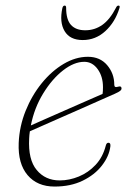

<svg xmlns="http://www.w3.org/2000/svg" viewBox="-20 -661 478 688"><path d="M375.5 -136.5Q371 -101 345.2 -67.8Q319.5 -34.5 276.2 -13.5Q233 7.5 175.5 7.5Q113.5 7.5 78.8 -33.5Q44 -74.5 47 -148.5Q49.5 -208.5 71.8 -263.8Q94 -319 129.5 -362.8Q165 -406.5 208 -432Q251 -457.5 295 -457.5Q338.5 -457.5 364 -427.5Q389.5 -397.5 389.5 -357.5Q389.5 -346 402 -350Q415.5 -354.5 415.5 -344Q415.5 -339.5 410.8 -335.5Q406 -331.5 391.5 -325Q373 -317 341.2 -302.8Q309.5 -288.5 271.8 -272Q234 -255.5 197.2 -239.2Q160.5 -223 131 -210Q101.5 -197 87 -190.5Q85 -177.5 84.5 -164.5Q80.5 -89 111.5 -51.8Q142.5 -14.5 194 -14.5Q228.5 -14.5 262.5 -28.5Q296.5 -42.5 322.5 -70.2Q348.5 -98 359 -139Q361.5 -149.5 368.5 -149.5Q377 -149.5 375.5 -136.5ZM282 -439.5Q245.5 -439.5 206 -408.8Q166.5 -378 134.8 -326.2Q103 -274.5 90.5 -211.5Q109 -220 141.2 -234Q173.5 -248 211.2 -264.8Q249 -281.5 285 -297.2Q321 -313 347.5 -324.5Q349 -333 349 -348.5Q349 -387 330 -413.2Q311 -439.5 282 -439.5ZM285.5 -552.5Q319 -552.5 346.2 -571.5Q373.5 -590.5 395.5 -633Q399 -641 404.5 -641Q411 -641 408 -632Q392.5 -581.5 357.5 -549.5Q322.5 -517.5 276.5 -517.5Q230.5 -517.5 211.5 -549.5Q192.5 -581.5 203.5 -632Q205.5 -641 212 -641Q217 -641 217 -633Q217 -590.5 234.5 -571.5Q252 -552.5 285.5 -552.5Z"/></svg>

Font: Fraunces 9pt Thin
Style: Italic
Weight: 100
Italic angle: -16°
Version: Version 1.000;[b76b70a41]